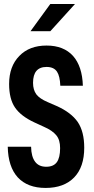

<svg xmlns="http://www.w3.org/2000/svg" viewBox="-20 -928 466 956"><path d="M134.8 -197.3Q135.7 -147.5 155.3 -122.1Q173.8 -97.7 210 -97.7Q246.1 -97.7 262.7 -120.1Q279.3 -142.6 279.3 -190.4Q279.3 -231.4 260.7 -253.9Q241.2 -278.3 198.2 -296.9L151.4 -318.4Q84 -349.6 54.7 -392.6Q25.4 -435.5 25.4 -509.8Q25.4 -597.7 76.2 -649.4Q126 -701.2 211.9 -701.2Q296.9 -701.2 343.8 -649.4Q389.6 -597.7 392.6 -501H280.3Q278.3 -549.8 263.7 -571.3Q248 -594.7 211.9 -594.7Q144.5 -594.7 144.5 -515.6Q144.5 -480.5 161.1 -458Q177.7 -436.5 216.8 -419.9L261.7 -400.4Q334 -368.2 367.2 -320.3Q399.4 -272.5 399.4 -192.4Q399.4 -96.7 349.6 -44.9Q298.8 7.8 207 7.8Q117.2 7.8 68.4 -44.9Q20.5 -97.7 18.6 -197.3ZM230.5 -908.2H353.5L230.5 -772.5H131.8Z"/></svg>

Font: Dinish Condensed
Style: Bold
Weight: 700
Width: 3
Designer: Bert Driehuis
Foundry: Playbeing
Version: Version 3.006; git-39231f3c-release